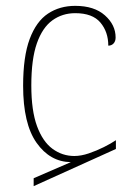

<svg xmlns="http://www.w3.org/2000/svg" viewBox="-20 -562 470 656"><path d="M95 74V47L222 -8Q151 -9 105 -74Q59 -139 59 -269Q59 -369 81.5 -429Q104 -489 144 -515.5Q184 -542 237 -542Q302 -542 338.5 -509.5Q375 -477 375 -434Q375 -421 368 -413.5Q361 -406 350 -406Q350 -453 323 -485Q296 -517 237 -517Q193 -517 159 -492.5Q125 -468 106 -414Q87 -360 87 -270Q87 -184 106.5 -131Q126 -78 159.5 -53.5Q193 -29 234 -29Q257 -29 283.5 -38Q310 -47 335 -59.5Q360 -72 376 -83V-53Z"/></svg>

Font: Noto Serif Georgian SemiCondensed Thin
Style: Regular
Weight: 100
Width: 4
Designer: Monotype Design Team, Akaki Razmadze
Foundry: Google LLC
Version: Version 2.003; ttfautohint (v1.8.4.7-5d5b)